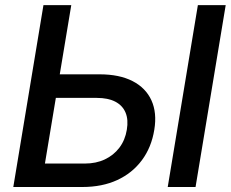

<svg xmlns="http://www.w3.org/2000/svg" viewBox="-20 -748 925 768"><path d="M185.1 -450.7H378.4Q457.5 -450.7 510.3 -423.6Q563 -396.5 585.7 -346.7Q608.4 -296.9 597.2 -229Q585.9 -158.7 547.6 -107.2Q509.3 -55.7 449 -27.8Q388.7 0 309.6 0H33.2L153.8 -727.5H265.1L159.7 -93.8H319.3Q364.3 -93.8 399.4 -110.4Q434.6 -127 457.5 -157.2Q480.5 -187.5 487.3 -229Q494.1 -269 482.2 -297.6Q470.2 -326.2 441.2 -341.3Q412.1 -356.4 367.2 -356.4H169.4ZM882.8 -727.5 762.2 0H650.9L771.5 -727.5Z"/></svg>

Font: Inter 17pt Medium
Style: Italic
Weight: 500
Italic angle: -9.3988°
Version: Version 4.001;git-66647c0bb